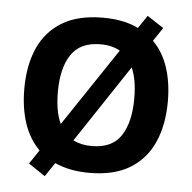

<svg xmlns="http://www.w3.org/2000/svg" viewBox="-55 -807 906 906"><g transform="rotate(5 398.0 -354.0)"><path d="M738 -358Q738 -247 701.5 -164.5Q665 -82 590 -36Q515 10 398 10Q303 10 234 -22L190 44L111 -9L155 -75Q106 -124 82 -196Q58 -268 58 -359Q58 -470 94.5 -552Q131 -634 206.5 -679.5Q282 -725 399 -725Q449 -725 491 -716.5Q533 -708 567 -691L608 -752L686 -701L643 -637Q691 -589 714.5 -518Q738 -447 738 -358ZM217 -358Q217 -313 223.5 -275Q230 -237 244 -208L491 -577Q452 -599 399 -599Q303 -599 260 -535Q217 -471 217 -358ZM579 -358Q579 -447 554 -503L310 -136Q328 -127 350 -122Q372 -117 398 -117Q495 -117 537 -181.5Q579 -246 579 -358Z"/></g></svg>

Font: Noto IKEA Simplified Chinese
Style: Bold
Weight: 700
Designer: Monotype Design Team
Foundry: Monotype Imaging Inc.
Version: Version 1.100